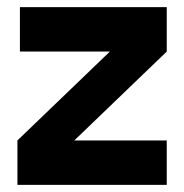

<svg xmlns="http://www.w3.org/2000/svg" viewBox="-20 -520 518 540"><path d="M189 -125H449V0H29V-125L289 -375H36V-500H449V-375Z"/></svg>

Font: Haskoy ExtraBold
Style: Regular
Weight: 800
Designer: Ertekin Erdin
Foundry: Ertekin Erdin
Version: Version 2.000; ttfautohint (v1.8.4.7-5d5b)